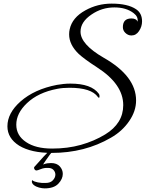

<svg xmlns="http://www.w3.org/2000/svg" viewBox="-20 -753 805 1061"><path d="M266 92Q152 92 86 52Q21 11 21 -55Q21 -128 93 -192Q170 -260 295 -284Q312 -287 331 -289Q350 -291 369 -291Q485 -291 526 -235Q530 -230 530 -222Q530 -206 521 -217Q485 -268 364 -268Q326 -268 296 -262Q191 -242 129 -183Q70 -127 70 -64Q70 -4 124 32Q177 68 268 68Q354 68 427 47.5Q500 27 561 -10Q661 -71 661 -172Q661 -288 516 -381Q479 -405 454 -423.5Q429 -442 415 -455Q362 -506 362 -563Q362 -578 365 -591Q379 -656 452 -696Q519 -733 597 -733Q686 -733 732 -702Q765 -680 765 -635Q765 -606 748 -581Q732 -557 706 -557Q687 -557 672 -572Q659 -585 659 -603Q659 -651 706 -651Q734 -651 740 -633Q745 -660 719 -680Q678 -712 612 -712Q543 -712 486 -673Q425 -632 425 -578Q425 -508 553 -434Q732 -332 732 -198Q732 -139 694 -84Q656 -28 593 8Q449 92 266 92ZM227 288Q213 288 196 283.5Q179 279 167.5 270Q156 261 156 250Q156 240 160 244Q169 251 189.5 255Q210 259 232 258Q259 258 272.5 243Q286 228 286 212Q286 197 275 185.5Q264 174 243 175Q224 174 205.5 181.5Q187 189 182 189Q174 189 170 181Q166 173 171 168Q177 162 190.5 146.5Q204 131 219.5 114Q235 97 247.5 85Q260 73 264 73Q275 73 275 77Q267 86 254.5 103Q242 120 231.5 135.5Q221 151 218 156Q231 151 241.5 149.5Q252 148 262 148Q294 148 310.5 166.5Q327 185 327 208Q327 236 302.5 262Q278 288 227 288Z"/></svg>

Font: Carattere
Style: Regular
Weight: 400
Designer: Robert E. Leuschke
Foundry: Robert E. Leuschke
Version: Version 1.010; ttfautohint (v1.8.3)